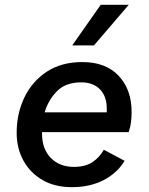

<svg xmlns="http://www.w3.org/2000/svg" viewBox="-20 -766 615 795"><path d="M278 9Q207 9 156 -20.5Q105 -50 77 -101Q49 -152 49 -216Q49 -296 81 -362.5Q113 -429 173.5 -469Q234 -509 321 -509Q418 -509 471.5 -452Q525 -395 525 -302Q525 -282 522.5 -261Q520 -240 513 -219H154Q154 -216 154 -212Q154 -150 190 -112.5Q226 -75 286 -75Q333 -75 362.5 -94.5Q392 -114 410 -146L496 -100Q465 -49 408.5 -20Q352 9 278 9ZM316 -425Q252 -425 216 -388.5Q180 -352 165 -301H422Q422 -309 422 -318Q422 -367 394 -396Q366 -425 316 -425ZM397 -746H513L369 -578H279Z"/></svg>

Font: Work Sans Medium
Style: Italic
Weight: 500
Italic angle: -13°
Designer: Wei Huang
Foundry: Wei Huang
Version: Version 2.012; ttfautohint (v1.8.3)